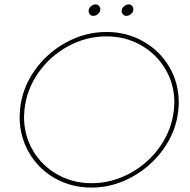

<svg xmlns="http://www.w3.org/2000/svg" viewBox="-20 -848 862 871"><path d="M791 -383Q791 -371 789 -349Q780 -255 723 -174Q666 -93 578.5 -45Q491 3 395 3Q304 3 229 -39.5Q154 -82 111.5 -156Q69 -230 69 -318Q69 -328 71 -352Q80 -447 136.5 -527.5Q193 -608 280 -655.5Q367 -703 463 -703Q554 -703 629.5 -660.5Q705 -618 748 -544.5Q791 -471 791 -383ZM91 -350Q89 -328 89 -318Q89 -235 129 -166Q169 -97 239.5 -57Q310 -17 395 -17Q487 -17 570 -62Q653 -107 706.5 -184Q760 -261 769 -351Q771 -373 771 -383Q771 -465 730.5 -534Q690 -603 619.5 -643Q549 -683 463 -683Q371 -683 288.5 -638Q206 -593 153 -516.5Q100 -440 91 -350ZM435 -806Q435 -794 425 -785Q415 -776 403 -776Q394 -776 388 -782.5Q382 -789 382 -798Q382 -810 392 -819Q402 -828 414 -828Q423 -828 429 -821.5Q435 -815 435 -806ZM585 -806Q585 -794 575 -785Q565 -776 553 -776Q544 -776 538 -782.5Q532 -789 532 -798Q532 -810 542 -819Q552 -828 564 -828Q573 -828 579 -821.5Q585 -815 585 -806Z"/></svg>

Font: Gontserrat Thin
Style: Italic
Weight: 250
Italic angle: -11.3°
Designer: Julieta Ulanovsky
Foundry: Julieta Ulanovsky
Version: Version 6.001